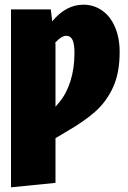

<svg xmlns="http://www.w3.org/2000/svg" viewBox="-20 -574 545 820"><path d="M491 -351Q491 -262 462.5 -200.5Q434 -139 387 -97.5Q340 -56 266 -13L217 16V207L27 226V-534H197L203 -483Q262 -554 336 -554Q380 -554 415.5 -529.5Q451 -505 471 -459Q491 -413 491 -351ZM298 -348Q298 -387 289.5 -404Q281 -421 264 -421Q252 -421 241 -414Q230 -407 216 -392L217 -385V-118L233 -137Q264 -174 281 -228Q298 -282 298 -348Z"/></svg>

Font: Fira Sans Extra Condensed Black
Style: Regular
Weight: 900
Width: 1
Designer: Carrois Corporate & Edenspiekermann AG
Foundry: Carrois Corporate GbR & Edenspiekermann AG
Version: Version 4.203